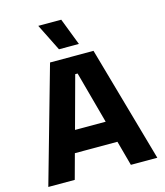

<svg xmlns="http://www.w3.org/2000/svg" viewBox="-132 -1023 962 1122"><g transform="rotate(-15 349.0 -462.0)"><path d="M19.5 0H179.5L220.5 -150.5H478L519 0H679L480.5 -700H217.5ZM345.5 -924.5H206.5L288 -761H408.5ZM256.5 -281.5 342 -596H356.5L442 -281.5Z"/></g></svg>

Font: MCL Standard Bold
Style: Regular
Weight: 700
Designer: Květoslav Bartoš
Foundry: Florian Karsten
Version: Version 1.001;Glyphs 3.2.3 (3260)